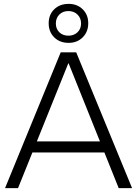

<svg xmlns="http://www.w3.org/2000/svg" viewBox="-20 -970 708 990"><path d="M6 0 293 -700H373L661 0H592L334 -643H332L73 0ZM132 -184V-241H531V-184ZM334 -749Q288 -749 259.5 -777.5Q231 -806 231 -850Q231 -894 259.5 -922Q288 -950 334 -950Q378 -950 406.5 -922Q435 -894 435 -850Q435 -806 406.5 -777.5Q378 -749 334 -749ZM333 -786Q361 -786 379.5 -803.5Q398 -821 398 -849Q398 -877 379.5 -895Q361 -913 333 -913Q304 -913 286 -895Q268 -877 268 -849Q268 -821 286 -803.5Q304 -786 333 -786Z"/></svg>

Font: REM ExtraLight
Style: Regular
Weight: 250
Designer: Octavio Pardo
Foundry: Ashler Design
Version: Version 1.005;gftools[0.9.28]